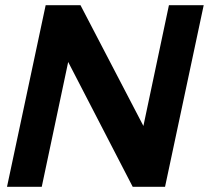

<svg xmlns="http://www.w3.org/2000/svg" viewBox="-20 -720 805 740"><path d="M7 0 156 -700H290.2L532.7 -234.6L631.1 -700H765.1L616.1 0H491.5L242.8 -481.1L140.9 0Z"/></svg>

Font: Red Hat Display
Style: Italic
Weight: 300
Italic angle: -12°
Designer: Pentagram, MCKL
Foundry: Pentagram, MCKL
Version: Version 1.023